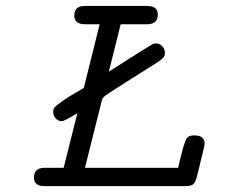

<svg xmlns="http://www.w3.org/2000/svg" viewBox="-20 -631 765 651"><path d="M95.2 -28.8Q95.2 -61 128.9 -62H195.8L242.2 -247.1Q198.2 -220.2 189.9 -220.2Q176.8 -220.2 168.9 -229.5Q161.1 -238.8 160.2 -251Q160.2 -259.8 164.1 -265.4Q168 -271 190.9 -287.6Q213.9 -304.2 264.2 -333L317.9 -548.8H268.1Q231.9 -548.8 231.9 -578.1Q231.9 -611.3 268.1 -610.8H478Q515.1 -610.8 515.1 -582Q515.1 -548.8 479 -548.8H389.2L349.1 -388.2Q494.1 -481 501 -482.9Q504.9 -483.9 508.8 -483.9Q521 -483.9 530 -474.4Q539.1 -464.8 539.1 -452.1Q539.1 -448.2 538.6 -445.1Q538.1 -441.9 536.1 -439.5Q534.2 -437 533.2 -435.5Q532.2 -434.1 529.1 -431.2Q525.9 -428.2 524.9 -427.5Q523.9 -426.8 519.5 -423.8Q515.1 -420.9 514.2 -419.9Q468.3 -391.1 408.2 -353Q348.1 -314.9 338.1 -307.4Q328.1 -299.8 326.2 -293Q325.2 -291 325.2 -290L268.1 -62H584Q604 -150.9 613.8 -163.1Q620.6 -171.9 638.2 -171.9H639.2Q674.3 -171.9 673.8 -143.1Q673.8 -137.2 648.9 -37.1Q644 -16.1 637 -8.1Q629.9 0 609.9 0H129.9Q95.2 0 95.2 -28.8Z"/></svg>

Font: CMU Typewriter Text Variable Width
Style: Italic
Weight: 500
Italic angle: -14.04°
Version: Version 0.7.0